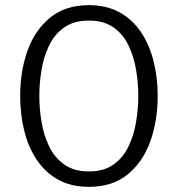

<svg xmlns="http://www.w3.org/2000/svg" viewBox="-20 -715 692 747"><path d="M58.5 -342Q58.5 -439 87.5 -519Q116.5 -599 175.8 -647Q235 -695 326 -695Q394.5 -695 444.8 -667.2Q495 -639.5 528 -590.8Q561 -542 577.2 -478.2Q593.5 -414.5 593.5 -342Q593.5 -244.5 564.5 -164.2Q535.5 -84 476.2 -36Q417 12 326 12Q257 12 206.8 -15.8Q156.5 -43.5 123.5 -92.5Q90.5 -141.5 74.5 -205.5Q58.5 -269.5 58.5 -342ZM133 -342Q133 -292.5 141.5 -241Q150 -189.5 171 -145.8Q192 -102 229.8 -75Q267.5 -48 326 -48Q384 -48 421.8 -75Q459.5 -102 480.2 -145.8Q501 -189.5 509.5 -241Q518 -292.5 518 -342Q518 -391.5 509.5 -442.8Q501 -494 480.2 -537.8Q459.5 -581.5 421.8 -608.2Q384 -635 326 -635Q267.5 -635 229.8 -608.2Q192 -581.5 171 -537.8Q150 -494 141.5 -442.8Q133 -391.5 133 -342Z"/></svg>

Font: Signika Negative SC Light
Style: Regular
Weight: 300
Designer: Anna Giedryś
Foundry: Anna Giedryś
Version: Version 2.000; ttfautohint (v1.8.3) -l 8 -r 50 -G 200 -x 9 -